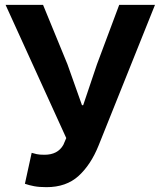

<svg xmlns="http://www.w3.org/2000/svg" viewBox="-20 -760 661 794"><path d="M172 14Q142 14 121 10Q100 6 83 0L111 -128Q121 -125 132 -122.5Q143 -120 164 -120Q219 -120 242 -161L254 -189L3 -740H158L259 -494L319 -325H324L381 -494L473 -740H621L388 -159Q356 -79 305 -32.5Q254 14 172 14Z"/></svg>

Font: SpoqaHanSans-Bold
Style: Regular
Weight: 700
Designer: [Spoqa Han Sans] Dong-huui Kim \uAE40 \uB3D9 \uD718   [Noto Sans] Ryoko NISHIZUKA \u897F \u585A \u6DBC \u5B50  (kana & i
Foundry: Spoqa (http://www.spoqa-han-sans.com)
Version: Version 2.000